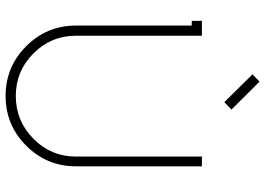

<svg xmlns="http://www.w3.org/2000/svg" viewBox="-150 -774 942 682"><g transform="rotate(90 321.0 -433.0)"><path d="M342.8 -758.8 244.1 -858.9 270 -883.8 369.1 -784.2ZM106.9 -679.2V-231.9Q106.9 -143.6 169.7 -80.8Q232.4 -18.1 320.8 -18.1Q409.7 -18.1 472.9 -80.8Q536.1 -143.6 536.1 -231.9V-679.2H570.8V-231.9Q570.8 -128.4 497.6 -55.2Q424.3 18.1 320.8 18.1Q217.3 18.1 144 -55.2Q70.8 -128.4 70.8 -231.9V-643.1H54.2V-679.2Z"/></g></svg>

Font: Rawengulk
Style: Regular
Weight: 400
Version: Version 0.92